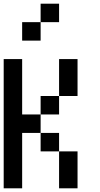

<svg xmlns="http://www.w3.org/2000/svg" viewBox="-20 -1120 540 1040"><path d="M0 -100V-800H100V-500H200V-400H100V-100ZM200 -500V-600H300V-500ZM200 -400H300V-300H200ZM200 -1000V-900H100V-1000ZM200 -1100H300V-1000H200ZM400 -100H300V-300H400ZM400 -600H300V-800H400Z"/></svg>

Font: GalmuriMono9 Regular
Style: Regular
Weight: 400
Designer: Lee Minseo (quiple)
Version: Version 2.399;hotconv 1.1.1;makeotfexe 2.6.0 DEVELOPMENT